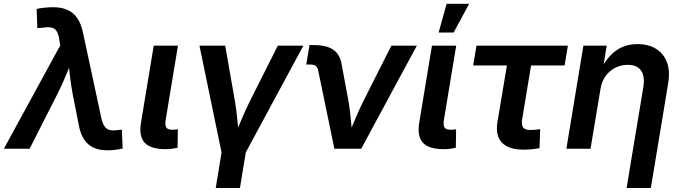

<svg xmlns="http://www.w3.org/2000/svg" viewBox="-49 -773 3544 998"><path d="M-28.8 0 264.2 -537.1 258.3 -570.8Q254.4 -598.1 244.4 -612.3Q234.4 -626.5 217 -629.9Q199.7 -633.3 173.3 -628.9L145 -627L141.6 -726.6Q157.7 -730.5 180.9 -732.9Q204.1 -735.4 228.5 -735.4Q270.5 -735.4 301.5 -721.7Q332.5 -708 352.5 -679Q372.6 -649.9 382.3 -603.5L478 -158.2Q484.4 -130.4 494.9 -115.7Q505.4 -101.1 521.7 -97.2Q538.1 -93.3 560.5 -96.7L584.5 -99.1L588.4 -1Q574.2 2.4 552.7 5.4Q531.2 8.3 508.3 8.3Q467.3 8.3 437.3 -5.6Q407.2 -19.5 387.9 -48.6Q368.7 -77.6 360.4 -124L328.1 -287.6Q318.8 -336.9 313.7 -386Q308.6 -435.1 303.7 -485.8H337.4Q315.4 -435.1 295.7 -386Q275.9 -336.9 251 -287.6L105 0Z M812.5 2.4Q733.9 2.4 703.1 -31Q672.4 -64.5 683.6 -133.8L750 -535.6H876L812.5 -151.9Q807.6 -123 814.9 -110.8Q822.3 -98.6 847.7 -98.6Q857.4 -98.6 864 -99.4Q870.6 -100.1 875.5 -101.1L874 -4.9Q863.3 -2.4 847.2 0Q831.1 2.4 812.5 2.4Z M1104 26.4 987.8 -535.6H1121.6L1171.9 -248.5Q1180.2 -199.2 1184.8 -149.9Q1189.5 -100.6 1194.3 -49.8H1163.6Q1185.1 -100.6 1205.6 -149.9Q1226.1 -199.2 1250.5 -248.5L1395 -535.6H1527.8L1224.6 26.4ZM1072.3 204.1 1106.4 -3.4H1232.4L1198.2 204.1Z M1689 0 1605 -406.2Q1601.6 -422.9 1592 -430.2Q1582.5 -437.5 1564 -437.5H1543L1559.6 -538.6H1582.5Q1649.4 -538.6 1684.3 -513.9Q1719.2 -489.3 1727.5 -435.1L1762.2 -248.5Q1770.5 -199.2 1774.9 -149.7Q1779.3 -100.1 1784.2 -49.8H1753.4Q1774.9 -100.6 1795.4 -149.9Q1815.9 -199.2 1840.3 -248.5L1985.4 -535.6H2117.7L1828.6 0Z M2258.8 2.4Q2180.2 2.4 2149.4 -31Q2118.7 -64.5 2129.9 -133.8L2196.3 -535.6H2322.3L2258.8 -151.9Q2253.9 -123 2261.2 -110.8Q2268.6 -98.6 2293.9 -98.6Q2303.7 -98.6 2310.3 -99.4Q2316.9 -100.1 2321.8 -101.1L2320.3 -4.9Q2309.6 -2.4 2293.5 0Q2277.3 2.4 2258.8 2.4ZM2231 -604 2272.5 -753.4H2389.6L2309.1 -604Z M2673.3 4.9Q2594.7 4.9 2560.1 -31.5Q2525.4 -67.9 2536.6 -138.7L2585.9 -432.6H2410.6L2427.7 -535.6H2902.8L2885.7 -432.6H2711.4L2665 -151.9Q2660.6 -123.5 2670.4 -110.4Q2680.2 -97.2 2710 -97.2Q2719.7 -97.2 2733.9 -98.6Q2748 -100.1 2758.8 -101.6L2755.4 -2.9Q2735.4 1 2714.4 2.9Q2693.4 4.9 2673.3 4.9Z M3072.3 -310.5 3020.5 0H2895L2983.4 -535.6H3104.5L3083 -402.3L3068.4 -402.8Q3092.3 -449.7 3120.8 -481.2Q3149.4 -512.7 3185.1 -528.3Q3220.7 -543.9 3264.6 -543.9Q3320.3 -543.9 3360.1 -519.8Q3399.9 -495.6 3417.5 -449.7Q3435.1 -403.8 3423.8 -337.9L3334 204.1H3208L3294.9 -319.3Q3304.2 -375 3283.7 -405.5Q3263.2 -436 3213.9 -436Q3180.7 -436 3150.9 -421.6Q3121.1 -407.2 3100.1 -379.6Q3079.1 -352.1 3072.3 -310.5Z"/></svg>

Font: Inter 20pt SemiBold
Style: Italic
Weight: 600
Italic angle: -9.3988°
Version: Version 4.001;git-66647c0bb